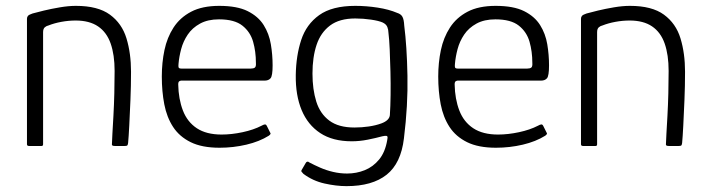

<svg xmlns="http://www.w3.org/2000/svg" viewBox="-20 -498 2420 655"><path d="M79 0Q72 0 72 -6Q72 -113 72 -220Q72 -327 72 -434Q72 -440 75.5 -444Q79 -448 91 -452Q105 -456 130 -462Q155 -468 184.5 -473Q214 -478 239 -478Q314 -478 355 -448Q396 -418 411.5 -367Q427 -316 427 -253Q427 -205 425 -157Q423 -109 421 -70Q419 -31 417 -10Q416 -3 414 -1.5Q412 0 405 0H372Q365 0 363 -2Q361 -4 362 -10Q362 -17 363.5 -42.5Q365 -68 367 -104Q369 -140 370 -180Q371 -220 371 -256Q371 -311 357.5 -349.5Q344 -388 314.5 -408Q285 -428 238 -428Q214 -428 189.5 -423.5Q165 -419 145 -411Q139 -410 133 -405Q127 -400 127 -388Q127 -328 127 -264Q127 -200 127 -135.5Q127 -71 127 -6Q127 0 122 0Z M532 -237Q532 -284 541 -327Q550 -370 572 -404Q594 -438 632 -458Q670 -478 728 -478Q789 -478 825 -460Q861 -442 879.5 -412.5Q898 -383 904 -347Q910 -311 910 -275Q910 -239 903 -231Q896 -223 883 -223H598Q596 -223 592 -221Q588 -219 588 -210Q589 -160 604 -121Q619 -82 651.5 -60.5Q684 -39 736 -39Q770 -39 807.5 -47Q845 -55 872 -69Q879 -73 883.5 -73.5Q888 -74 891 -67L901 -47Q904 -43 902.5 -40.5Q901 -38 897 -35Q865 -15 820.5 -4.5Q776 6 729 6Q669 6 630.5 -13Q592 -32 570.5 -65Q549 -98 540.5 -142Q532 -186 532 -237ZM853 -284Q853 -322 843.5 -355.5Q834 -389 807 -410.5Q780 -432 727 -432Q689 -432 662.5 -417.5Q636 -403 620.5 -380Q605 -357 598 -330.5Q591 -304 589 -280Q588 -271 589.5 -267.5Q591 -264 600 -264H835Q845 -264 849.5 -267.5Q854 -271 853 -284Z M989 -242Q990 -308 1007.5 -361.5Q1025 -415 1069 -446.5Q1113 -478 1192 -478Q1230 -478 1268.5 -472Q1307 -466 1335 -454Q1348 -450 1353 -440.5Q1358 -431 1359 -411Q1368 -341 1370 -240Q1372 -139 1358 -26Q1348 59 1299 98Q1250 137 1162 137Q1127 137 1087 128Q1047 119 1015 95Q1010 90 1008.5 87.5Q1007 85 1009 82Q1012 77 1016 70Q1020 63 1023 58Q1025 54 1028.5 53.5Q1032 53 1035 56Q1052 65 1072.5 74Q1093 83 1116.5 88.5Q1140 94 1164 94Q1196 94 1224.5 82.5Q1253 71 1273.5 46Q1294 21 1301 -20Q1301 -22 1301.5 -23.5Q1302 -25 1302 -27Q1303 -34 1298 -34.5Q1293 -35 1284 -33Q1262 -27 1234.5 -21.5Q1207 -16 1180 -16Q1115 -16 1072.5 -44Q1030 -72 1009 -122.5Q988 -173 989 -242ZM1046 -247Q1046 -193 1059 -151.5Q1072 -110 1103.5 -86.5Q1135 -63 1189 -63Q1214 -63 1238 -66.5Q1262 -70 1281 -77Q1308 -87 1310 -105Q1312 -135 1312.5 -174Q1313 -213 1312 -253.5Q1311 -294 1309.5 -329Q1308 -364 1305 -388Q1305 -396 1301.5 -405.5Q1298 -415 1286 -421Q1273 -427 1246 -431Q1219 -435 1192 -435Q1138 -435 1106 -411Q1074 -387 1060 -345Q1046 -303 1046 -247Z M1475 -237Q1475 -284 1484 -327Q1493 -370 1515 -404Q1537 -438 1575 -458Q1613 -478 1671 -478Q1732 -478 1768 -460Q1804 -442 1822.5 -412.5Q1841 -383 1847 -347Q1853 -311 1853 -275Q1853 -239 1846 -231Q1839 -223 1826 -223H1541Q1539 -223 1535 -221Q1531 -219 1531 -210Q1532 -160 1547 -121Q1562 -82 1594.5 -60.5Q1627 -39 1679 -39Q1713 -39 1750.5 -47Q1788 -55 1815 -69Q1822 -73 1826.5 -73.5Q1831 -74 1834 -67L1844 -47Q1847 -43 1845.5 -40.5Q1844 -38 1840 -35Q1808 -15 1763.5 -4.5Q1719 6 1672 6Q1612 6 1573.5 -13Q1535 -32 1513.5 -65Q1492 -98 1483.5 -142Q1475 -186 1475 -237ZM1796 -284Q1796 -322 1786.5 -355.5Q1777 -389 1750 -410.5Q1723 -432 1670 -432Q1632 -432 1605.5 -417.5Q1579 -403 1563.5 -380Q1548 -357 1541 -330.5Q1534 -304 1532 -280Q1531 -271 1532.5 -267.5Q1534 -264 1543 -264H1778Q1788 -264 1792.5 -267.5Q1797 -271 1796 -284Z M1969 0Q1962 0 1962 -6Q1962 -113 1962 -220Q1962 -327 1962 -434Q1962 -440 1965.5 -444Q1969 -448 1981 -452Q1995 -456 2020 -462Q2045 -468 2074.5 -473Q2104 -478 2129 -478Q2204 -478 2245 -448Q2286 -418 2301.5 -367Q2317 -316 2317 -253Q2317 -205 2315 -157Q2313 -109 2311 -70Q2309 -31 2307 -10Q2306 -3 2304 -1.5Q2302 0 2295 0H2262Q2255 0 2253 -2Q2251 -4 2252 -10Q2252 -17 2253.5 -42.5Q2255 -68 2257 -104Q2259 -140 2260 -180Q2261 -220 2261 -256Q2261 -311 2247.5 -349.5Q2234 -388 2204.5 -408Q2175 -428 2128 -428Q2104 -428 2079.5 -423.5Q2055 -419 2035 -411Q2029 -410 2023 -405Q2017 -400 2017 -388Q2017 -328 2017 -264Q2017 -200 2017 -135.5Q2017 -71 2017 -6Q2017 0 2012 0Z"/></svg>

Font: Glory Thin Light
Style: Regular
Weight: 300
Version: Version 1.011